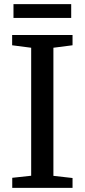

<svg xmlns="http://www.w3.org/2000/svg" viewBox="-20 -913 412 933"><path d="M131.5 -59V-681L39 -693V-743H332.5V-693L239.5 -681V-58.5L332.5 -48V0H39.5V-49ZM326 -893V-826H45.5V-893Z"/></svg>

Font: Merriweather 20pt
Style: Regular
Weight: 400
Version: Version 2.100